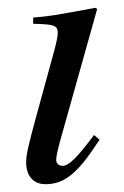

<svg xmlns="http://www.w3.org/2000/svg" viewBox="-20 -461 318 492"><path d="M221 -115C178 -58 157 -36 140 -36C130 -36 124 -43 124 -51C124 -61 128 -77 133 -96L229 -438L224 -441C123 -422 104 -419 65 -416V-400C119 -399 128 -396 128 -376C128 -368 124 -350 119 -331L71 -156C55 -96 47 -66 47 -46C47 -8 67 11 97 11C148 11 182 -21 235 -103Z"/></svg>

Font: XITS
Style: Italic
Weight: 400
Italic angle: -16.33°
Designer: MicroPress Inc., with final additions and corrections provided by Coen Hoffman, Elsevier (retired)
Version: Version 1.107